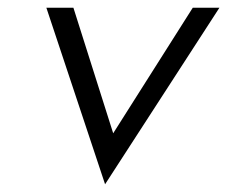

<svg xmlns="http://www.w3.org/2000/svg" viewBox="-20 -471 588 497"><path d="M100 -451 252 6 548 -451H479L273 -126L170 -451Z"/></svg>

Font: Charger Sport
Style: LitNrwObl
Weight: 300
Designer: Jasper
Foundry: Cannot Into Space Fonts
Version: Version 1.1